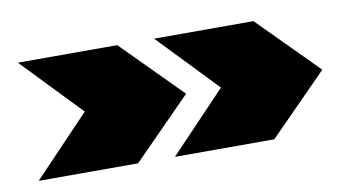

<svg xmlns="http://www.w3.org/2000/svg" viewBox="-43 -476 863 472"><g transform="rotate(-10 388.5 -240.5)"><path d="M415 -241 269 -93H21L162 -241L21 -388H269ZM755 -241 609 -93H361L502 -241L361 -388H609Z"/></g></svg>

Font: Sarpanch Black
Style: Regular
Weight: 900
Designer: Manushi Parikh (Devanagari and Latin), Jyotish Sonowal (Devanagari)
Foundry: Indian Type Foundry
Version: Version 2.004;PS 1.0;hotconv 1.0.78;makeotf.lib2.5.61930; tt